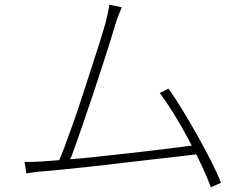

<svg xmlns="http://www.w3.org/2000/svg" viewBox="-20 -770 1040 815"><path d="M497 -739Q491 -724 484 -707.5Q477 -691 468 -661Q461 -637 447 -592Q433 -547 414.5 -490Q396 -433 375.5 -371.5Q355 -310 335 -252Q315 -194 299 -149Q283 -104 272 -79L226 -78Q238 -104 255.5 -150.5Q273 -197 293.5 -255.5Q314 -314 334 -376.5Q354 -439 373 -496.5Q392 -554 406 -599.5Q420 -645 427 -669Q435 -702 438.5 -718Q442 -734 444 -750ZM695 -394Q721 -358 753.5 -305Q786 -252 818.5 -194Q851 -136 877.5 -83.5Q904 -31 918 6L875 25Q862 -12 837 -65.5Q812 -119 781 -177Q750 -235 717.5 -287.5Q685 -340 658 -375ZM164 -85Q201 -88 254.5 -92Q308 -96 371.5 -102.5Q435 -109 500 -116.5Q565 -124 626 -131Q687 -138 736.5 -144.5Q786 -151 816 -155L832 -117Q800 -113 748 -107Q696 -101 633.5 -94Q571 -87 505 -79Q439 -71 375 -64Q311 -57 257 -51.5Q203 -46 166 -43Q147 -42 130 -39.5Q113 -37 92 -34L84 -83Q104 -82 124 -83Q144 -84 164 -85Z"/></svg>

Font: Noto Sans KR ExtraLight
Style: Regular
Weight: 250
Designer: Ryoko NISHIZUKA  (kana, bopomofo & ideographs); Paul D. Hunt (Latin, Greek & Cyrillic); Sandoll Communications , Soo-you
Foundry: Adobe
Version: Version 2.004-H2;hotconv 1.0.118;makeotfexe 2.5.65603